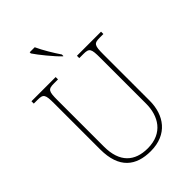

<svg xmlns="http://www.w3.org/2000/svg" viewBox="-270 -1041 1161 1161"><g transform="rotate(-45 310.5 -460.5)"><path d="M339 -771H342V-784C316 -822 277 -886 257 -931H214V-921C237 -886 301 -807 339 -771ZM309 10C452 10 520 -88 520 -211V-606C520 -683 526 -694 576 -694H607V-714H401V-694H436C486 -694 492 -683 492 -606V-213C492 -109 439 -15 308 -15C198 -15 128 -75 128 -210V-606C128 -683 134 -694 184 -694H219V-714H12V-694H44C94 -694 100 -683 100 -607V-214C100 -52 184 10 309 10Z"/></g></svg>

Font: Noto Serif Armenian SemiCondensed Thin
Style: Regular
Weight: 100
Width: 4
Designer: Monotype Design Team
Foundry: Monotype Imaging Inc.
Version: Version 2.008